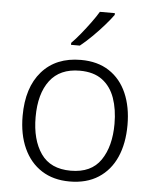

<svg xmlns="http://www.w3.org/2000/svg" viewBox="-54 -812 699 868"><g transform="rotate(5 295.0 -378.0)"><path d="M533 -267Q533 -183 505.5 -121Q478 -59 424.5 -24.5Q371 10 294 10Q220 10 167 -24Q114 -58 85.5 -120.5Q57 -183 57 -267Q57 -396 121 -469Q185 -542 298 -542Q374 -542 426.5 -507.5Q479 -473 506 -411Q533 -349 533 -267ZM116 -267Q116 -164 159.5 -101.5Q203 -39 295 -39Q388 -39 431 -102Q474 -165 474 -267Q474 -333 456 -384Q438 -435 399 -464Q360 -493 297 -493Q207 -493 161.5 -433Q116 -373 116 -267ZM432 -758Q417 -737 392.5 -709Q368 -681 340 -653.5Q312 -626 287 -606H247V-615Q266 -634 288 -661Q310 -688 330.5 -716Q351 -744 364 -766H432Z"/></g></svg>

Font: Noto Sans Myanmar Light
Style: Regular
Weight: 300
Designer: Monotype Design Team
Foundry: Monotype Imaging Inc.
Version: Version 2.107; ttfautohint (v1.8.4.7-5d5b)